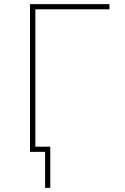

<svg xmlns="http://www.w3.org/2000/svg" viewBox="-20 -734 603 928"><path d="M125 0H198V174H223V-25H151V-689H509V-714H125Z"/></svg>

Font: Noto Sans Mono SemiCondensed Thin
Style: Regular
Weight: 100
Width: 4
Designer: Monotype Design Team
Foundry: Monotype Imaging Inc.
Version: Version 2.014